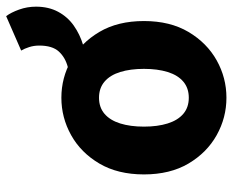

<svg xmlns="http://www.w3.org/2000/svg" viewBox="-84 -638 734 605"><g transform="rotate(-90 282.5 -335.0)"><path d="M443.1 -439.4 373.4 -487.6Q404.4 -495.6 423.1 -516.1Q441.9 -536.5 441.9 -577.9Q441.9 -594.8 437.1 -609.6Q432.4 -624.3 426.2 -634.8L534.6 -682.1Q546.1 -667 555.3 -641.4Q564.5 -615.8 564.5 -588.1Q564.5 -548.3 548.4 -518.4Q532.3 -488.4 504.9 -469.1Q477.4 -449.7 443.1 -439.4ZM277.5 12Q214.8 12 159.7 -18.7Q104.6 -49.5 70.2 -107.5Q35.9 -165.6 35.9 -247.9Q35.9 -330.4 70.2 -388.5Q104.6 -446.7 159.7 -477.4Q214.8 -508.1 277.5 -508.1Q340.3 -508.1 395.3 -477.4Q450.3 -446.7 484.8 -388.5Q519.2 -330.4 519.2 -247.9Q519.2 -165.6 484.8 -107.5Q450.3 -49.5 395.3 -18.7Q340.3 12 277.5 12ZM277.5 -106.6Q307.9 -106.6 328.3 -123.9Q348.7 -141.2 358.6 -173.1Q368.5 -205 368.5 -247.9Q368.5 -290.8 358.6 -322.8Q348.7 -354.7 328.3 -372.1Q307.9 -389.5 277.5 -389.5Q247.1 -389.5 226.8 -372.1Q206.5 -354.7 196.5 -322.8Q186.5 -290.8 186.5 -247.9Q186.5 -205 196.5 -173.1Q206.5 -141.2 226.8 -123.9Q247.1 -106.6 277.5 -106.6Z"/></g></svg>

Font: Source Sans 3
Style: Regular
Weight: 200
Designer: Paul D. Hunt
Foundry: Adobe
Version: Version 3.046;hotconv 1.0.118;makeotfexe 2.5.65603